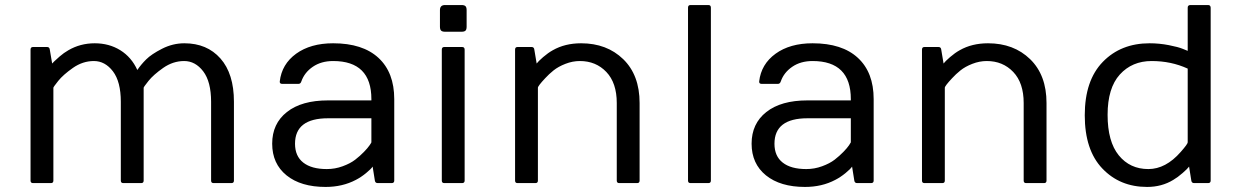

<svg xmlns="http://www.w3.org/2000/svg" viewBox="-20 -720 4880 755"><path d="M100.1 -9.8C100.1 -3.3 103.4 0 109.9 0H180.2C186.7 0 189.9 -3.3 189.9 -9.8V-375C189.9 -377 196.3 -385.9 209 -401.9C221.7 -417.8 240.9 -434.8 266.6 -452.9C292.3 -470.9 319.8 -480 349.1 -480C378.4 -480 403.4 -466.5 424.1 -439.5C444.7 -412.4 455.1 -372.6 455.1 -319.8V-9.8C455.1 -3.3 458.3 0 464.8 0H535.2C541.7 0 544.9 -3.3 544.9 -9.8V-375C544.9 -377 551.3 -385.9 564 -401.9C576.7 -417.8 595.9 -434.8 621.6 -452.9C647.3 -470.9 674.8 -480 704.1 -480C733.4 -480 758.4 -466.5 779.1 -439.5C799.7 -412.4 810.1 -372.6 810.1 -319.8V-9.8C810.1 -3.3 813.3 0 819.8 0H890.1C896.6 0 899.9 -3.3 899.9 -9.8V-319.8C899.9 -393.4 882.2 -450.1 846.9 -490C811.6 -529.9 764.3 -549.8 705.1 -549.8C674.5 -549.8 645.2 -542.6 617.2 -528.3C589.2 -514 568.4 -500 554.7 -486.3C541 -472.7 529.5 -458.8 520 -444.8C504.7 -478.4 482.4 -504.2 453.1 -522.5C423.8 -540.7 390.3 -549.8 352.5 -549.8C314.8 -549.8 280.3 -540.7 249 -522.5C237 -515.6 225.5 -507.5 214.6 -498C203.7 -488.6 196.5 -482.1 193.1 -478.5L185.1 -470.2L175.8 -524.9C175.1 -531.7 171.5 -535.2 165 -535.2H109.9C103.4 -535.2 100.1 -531.7 100.1 -524.9Z M1050.3 -155C1050.3 -102.5 1069.1 -61 1106.7 -30.5C1144.3 -0.1 1195.5 15.1 1260.3 15.1C1304.5 15.1 1344.2 5.9 1379.4 -12.7C1392.7 -19.5 1406.1 -28.4 1419.4 -39.3C1432.8 -50.2 1441.4 -58.8 1445.3 -64.9L1454.1 -9.8C1455.1 -3.3 1458.8 0 1465.3 0H1520C1526.9 0 1530.3 -3.3 1530.3 -9.8V-330.1C1530.3 -400.1 1509.6 -454.2 1468.3 -492.4C1426.9 -530.7 1367.5 -549.8 1290 -549.8C1230.8 -549.8 1182.3 -536.1 1144.5 -508.8C1106.8 -481.4 1085.3 -445.1 1080.1 -399.9C1079.4 -393.4 1082.8 -390.1 1090.3 -390.1H1153.3C1159.2 -390.1 1163.1 -393.4 1165 -399.9C1173.2 -423.3 1188.2 -442.5 1210.2 -457.5C1232.2 -472.5 1258.8 -480 1290 -480C1390.3 -480 1440.4 -430 1440.4 -330.1V-325.2H1270C1200.7 -325.2 1146.7 -310 1108.2 -279.5C1069.6 -249.1 1050.3 -207.6 1050.3 -155ZM1140.1 -154.8C1140.1 -221.5 1183.4 -254.9 1270 -254.9H1440.4V-160.2C1440.4 -159.5 1438.1 -155.7 1433.3 -148.7C1428.6 -141.7 1421.2 -133 1411.1 -122.6C1401 -112.1 1389.6 -102 1376.7 -92C1363.9 -82.1 1347.4 -73.5 1327.4 -66.2C1307.4 -58.8 1286.6 -55.2 1265.1 -55.2C1225.1 -55.2 1194.3 -63.6 1172.6 -80.6C1151 -97.5 1140.1 -122.2 1140.1 -154.8Z M1710 -680.2V-615.2C1710 -607.7 1711.5 -602.5 1714.6 -599.6C1717.7 -596.7 1722.8 -595.2 1730 -595.2H1794.9C1802.4 -595.2 1807.6 -596.7 1810.5 -599.6C1813.5 -602.5 1814.9 -607.7 1814.9 -615.2V-680.2C1814.9 -687.3 1813.5 -692.5 1810.5 -695.6C1807.6 -698.6 1802.4 -700.2 1794.9 -700.2H1730C1716.6 -700.2 1710 -693.5 1710 -680.2ZM1717.3 -9.8C1717.3 -3.3 1720.5 0 1727.1 0H1796.9C1803.7 0 1807.1 -3.3 1807.1 -9.8V-524.9C1807.1 -531.7 1803.7 -535.2 1796.9 -535.2H1727.1C1720.5 -535.2 1717.3 -531.7 1717.3 -524.9Z M2005.4 -9.8C2005.4 -3.3 2008.6 0 2015.1 0H2085.4C2092 0 2095.2 -3.3 2095.2 -9.8V-375C2095.2 -379.6 2104.8 -392.1 2124 -412.6C2133.5 -423 2144.4 -433.2 2156.7 -443.1C2169.1 -453 2184.7 -461.7 2203.4 -469C2222.1 -476.3 2241 -480 2260.3 -480C2302.2 -480 2336.9 -465.7 2364.3 -437C2391.6 -408.4 2405.3 -367.7 2405.3 -314.9V-9.8C2405.3 -3.3 2408.5 0 2415 0H2485.4C2491.9 0 2495.1 -3.3 2495.1 -9.8V-314.9C2495.1 -388.2 2473.6 -445.6 2430.7 -487.3C2387.7 -529 2332.5 -549.8 2265.1 -549.8C2222.8 -549.8 2185.7 -540.7 2153.8 -522.5C2141.4 -515.6 2128.7 -506.6 2115.7 -495.4C2102.7 -484.1 2094.2 -475.7 2090.3 -470.2L2081.1 -524.9C2080.4 -531.7 2076.8 -535.2 2070.3 -535.2H2015.1C2008.6 -535.2 2005.4 -531.7 2005.4 -524.9Z M2685.5 -9.8C2685.5 -3.3 2688.8 0 2695.3 0H2765.6C2772.1 0 2775.4 -3.3 2775.4 -9.8V-689.9C2775.4 -696.8 2772.1 -700.2 2765.6 -700.2H2695.3C2688.8 -700.2 2685.5 -696.8 2685.5 -689.9Z M2935.5 -155C2935.5 -102.5 2954.3 -61 2991.9 -30.5C3029.5 -0.1 3080.7 15.1 3145.5 15.1C3189.8 15.1 3229.5 5.9 3264.6 -12.7C3278 -19.5 3291.3 -28.4 3304.7 -39.3C3318 -50.2 3326.7 -58.8 3330.6 -64.9L3339.4 -9.8C3340.3 -3.3 3344.1 0 3350.6 0H3405.3C3412.1 0 3415.5 -3.3 3415.5 -9.8V-330.1C3415.5 -400.1 3394.9 -454.2 3353.5 -492.4C3312.2 -530.7 3252.8 -549.8 3175.3 -549.8C3116 -549.8 3067.5 -536.1 3029.8 -508.8C2992 -481.4 2970.5 -445.1 2965.3 -399.9C2964.7 -393.4 2968.1 -390.1 2975.6 -390.1H3038.6C3044.4 -390.1 3048.3 -393.4 3050.3 -399.9C3058.4 -423.3 3073.5 -442.5 3095.5 -457.5C3117.4 -472.5 3144 -480 3175.3 -480C3275.6 -480 3325.7 -430 3325.7 -330.1V-325.2H3155.3C3085.9 -325.2 3032 -310 2993.4 -279.5C2954.8 -249.1 2935.5 -207.6 2935.5 -155ZM3025.4 -154.8C3025.4 -221.5 3068.7 -254.9 3155.3 -254.9H3325.7V-160.2C3325.7 -159.5 3323.3 -155.7 3318.6 -148.7C3313.9 -141.7 3306.5 -133 3296.4 -122.6C3286.3 -112.1 3274.8 -102 3262 -92C3249.1 -82.1 3232.7 -73.5 3212.6 -66.2C3192.6 -58.8 3171.9 -55.2 3150.4 -55.2C3110.4 -55.2 3079.5 -63.6 3057.9 -80.6C3036.2 -97.5 3025.4 -122.2 3025.4 -154.8Z M3605.5 -9.8C3605.5 -3.3 3608.7 0 3615.2 0H3685.5C3692.1 0 3695.3 -3.3 3695.3 -9.8V-375C3695.3 -379.6 3704.9 -392.1 3724.1 -412.6C3733.6 -423 3744.5 -433.2 3756.8 -443.1C3769.2 -453 3784.7 -461.7 3803.5 -469C3822.2 -476.3 3841.1 -480 3860.4 -480C3902.3 -480 3937 -465.7 3964.4 -437C3991.7 -408.4 4005.4 -367.7 4005.4 -314.9V-9.8C4005.4 -3.3 4008.6 0 4015.1 0H4085.4C4092 0 4095.2 -3.3 4095.2 -9.8V-314.9C4095.2 -388.2 4073.7 -445.6 4030.8 -487.3C3987.8 -529 3932.6 -549.8 3865.2 -549.8C3822.9 -549.8 3785.8 -540.7 3753.9 -522.5C3741.5 -515.6 3728.8 -506.6 3715.8 -495.4C3702.8 -484.1 3694.3 -475.7 3690.4 -470.2L3681.2 -524.9C3680.5 -531.7 3676.9 -535.2 3670.4 -535.2H3615.2C3608.7 -535.2 3605.5 -531.7 3605.5 -524.9Z M4314.7 -57.4C4360.8 -9 4419.4 15.1 4490.7 15.1C4529.1 15.1 4563.5 5.9 4593.8 -12.7C4605.5 -19.5 4617.8 -28.6 4630.6 -39.8C4643.5 -51 4651.9 -59.4 4655.8 -64.9L4664.6 -9.8C4665.5 -3.3 4669.3 0 4675.8 0H4730.5C4737.3 0 4740.7 -3.3 4740.7 -9.8V-689.9C4740.4 -696.8 4737 -700.2 4730.5 -700.2H4660.6C4653.8 -699.9 4650.4 -696.5 4650.4 -689.9V-520L4631.3 -527.8C4619.6 -532.7 4601.2 -537.6 4576.2 -542.5C4551.1 -547.4 4525.9 -549.8 4500.5 -549.8C4425.3 -549.8 4364 -525.5 4316.7 -476.8C4269.3 -428.1 4245.6 -358.2 4245.6 -266.8C4245.6 -175.5 4268.6 -105.7 4314.7 -57.4ZM4383.5 -427C4415.6 -462.3 4457.3 -480 4508.5 -480C4559.8 -480 4607.1 -470.1 4650.4 -450.2V-160.2C4650.4 -155.9 4641.3 -143.4 4623 -122.6C4583.7 -77.6 4541.2 -55.2 4495.6 -55.2C4447.4 -55.2 4408.7 -73.2 4379.4 -109.1C4350.1 -145.1 4335.4 -198.2 4335.4 -268.6C4335.4 -338.9 4351.5 -391.7 4383.5 -427Z"/></svg>

Font: Numans
Style: Regular
Weight: 400
Designer: Jovanny Lemonad
Foundry: Jovanny Lemonad
Version: Version 001.001